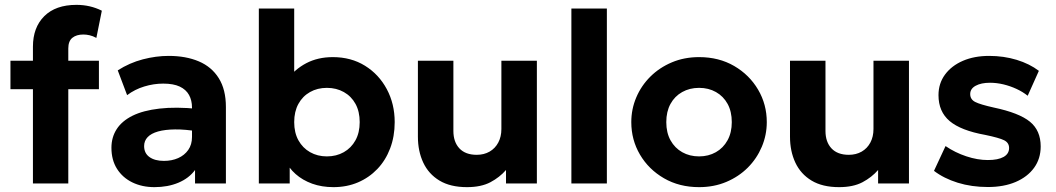

<svg xmlns="http://www.w3.org/2000/svg" viewBox="-20 -755 4344 790"><path d="M115.5 0V-563Q115.5 -642 162.2 -688.5Q209 -735 294.5 -735Q323 -735 349 -729Q375 -723 399 -711L376.5 -599Q362 -607 348.5 -610Q335 -613 323 -613Q294.5 -613 277.8 -599.5Q261 -586 261 -555.5V-505H387V-388H261V0ZM23 -388V-505H130V-388Z M615.5 15Q564.5 15 524.5 -4.5Q484.5 -24 461.5 -60.2Q438.5 -96.5 438.5 -147Q438.5 -190 460 -223.5Q481.5 -257 525.2 -278.8Q569 -300.5 636.2 -308.2Q703.5 -316 795 -307L796.5 -214Q742 -223 700.2 -222.5Q658.5 -222 630.2 -214Q602 -206 587.5 -190.8Q573 -175.5 573 -154Q573 -124.5 595 -108.8Q617 -93 654.5 -93Q687 -93 713 -104.5Q739 -116 754.5 -138Q770 -160 770 -191.5V-312.5Q770 -342 757.8 -364.2Q745.5 -386.5 719.5 -398.8Q693.5 -411 651.5 -411Q612.5 -411 573.8 -399.2Q535 -387.5 503 -363.5L464.5 -465.5Q513 -496.5 567.5 -510.8Q622 -525 674 -525Q745 -525 798 -502.5Q851 -480 880.2 -433.2Q909.5 -386.5 909.5 -314.5V0H782.5V-55.5Q757.5 -21.5 714 -3.2Q670.5 15 615.5 15Z M1352 15Q1304 15 1264.5 0.8Q1225 -13.5 1196.2 -39Q1167.5 -64.5 1152 -98L1172 -130.5V0H1045V-720H1190.5V-390L1158 -423.5Q1192.5 -470 1240.2 -495Q1288 -520 1349.5 -520Q1424.5 -520 1481.8 -484.5Q1539 -449 1571.5 -388.2Q1604 -327.5 1604 -252.5Q1604 -193.5 1585.2 -144.2Q1566.5 -95 1532.5 -59.5Q1498.5 -24 1452.8 -4.5Q1407 15 1352 15ZM1325 -111.5Q1364 -111.5 1394.5 -128.8Q1425 -146 1442.5 -177.5Q1460 -209 1460 -252.5Q1460 -296 1442.8 -327.5Q1425.5 -359 1394.8 -376.2Q1364 -393.5 1325 -393.5Q1286 -393.5 1255.5 -376.2Q1225 -359 1207.8 -327.5Q1190.5 -296 1190.5 -252.5Q1190.5 -209 1208 -177.5Q1225.5 -146 1256 -128.8Q1286.5 -111.5 1325 -111.5Z M1901.5 15Q1833 15 1788.2 -12Q1743.5 -39 1721.5 -86Q1699.5 -133 1699.5 -192.5V-505H1845.5V-216Q1845.5 -171 1870.2 -144.5Q1895 -118 1941.5 -118Q1971.5 -118 1994.5 -131.2Q2017.5 -144.5 2030.2 -168.5Q2043 -192.5 2043 -224V-505H2189V0H2062V-55.5Q2036 -25.5 1997.8 -5.2Q1959.5 15 1901.5 15Z M2331 0V-720H2477V0Z M2856.5 15Q2775 15 2712 -21.5Q2649 -58 2613.2 -118.8Q2577.5 -179.5 2577.5 -252.5Q2577.5 -306 2598 -354.2Q2618.5 -402.5 2656 -439.8Q2693.5 -477 2744.5 -498.5Q2795.5 -520 2856.5 -520Q2938 -520 3000.8 -483.5Q3063.5 -447 3099.2 -386.2Q3135 -325.5 3135 -252.5Q3135 -199.5 3114.5 -151Q3094 -102.5 3056.8 -65.2Q3019.5 -28 2968.5 -6.5Q2917.5 15 2856.5 15ZM2856.5 -111.5Q2895 -111.5 2925.5 -128.8Q2956 -146 2973.5 -177.8Q2991 -209.5 2991 -252.5Q2991 -296 2973.8 -327.5Q2956.5 -359 2926 -376.2Q2895.5 -393.5 2856.5 -393.5Q2817.5 -393.5 2786.8 -376.2Q2756 -359 2738.8 -327.5Q2721.5 -296 2721.5 -252.5Q2721.5 -209 2739 -177.5Q2756.5 -146 2787 -128.8Q2817.5 -111.5 2856.5 -111.5Z M3432.5 15Q3364 15 3319.2 -12Q3274.5 -39 3252.5 -86Q3230.5 -133 3230.5 -192.5V-505H3376.5V-216Q3376.5 -171 3401.2 -144.5Q3426 -118 3472.5 -118Q3502.5 -118 3525.5 -131.2Q3548.5 -144.5 3561.2 -168.5Q3574 -192.5 3574 -224V-505H3720V0H3593V-55.5Q3567 -25.5 3528.8 -5.2Q3490.5 15 3432.5 15Z M4045 14.5Q3977.5 14.5 3920.5 -3.2Q3863.5 -21 3823 -52L3870.5 -154Q3910 -127 3956 -111.8Q4002 -96.5 4044.5 -96.5Q4086.5 -96.5 4109.2 -109.2Q4132 -122 4132 -146Q4132 -167.5 4111.8 -177.8Q4091.5 -188 4033.5 -200Q3933.5 -218 3887.5 -256.8Q3841.5 -295.5 3841.5 -363.5Q3841.5 -411.5 3868.2 -448Q3895 -484.5 3942 -504.8Q3989 -525 4050 -525Q4110 -525 4163.2 -508.8Q4216.5 -492.5 4254.5 -463.5L4208.5 -361Q4188.5 -377 4162.8 -389Q4137 -401 4108.8 -407.8Q4080.5 -414.5 4053.5 -414.5Q4017 -414.5 3994.5 -402.2Q3972 -390 3972 -368Q3972 -346 3992.5 -335.5Q4013 -325 4069 -312.5Q4173.5 -290.5 4217.8 -254.2Q4262 -218 4262 -152.5Q4262 -102 4234.8 -64.5Q4207.5 -27 4158.8 -6.2Q4110 14.5 4045 14.5Z"/></svg>

Font: Geologica Thin Roman SemiBold
Style: Regular
Weight: 600
Version: Version 1.010;gftools[0.9.28]